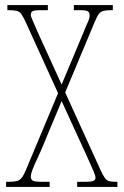

<svg xmlns="http://www.w3.org/2000/svg" viewBox="-20 -734 487 754"><path d="M4 0V-20H10Q32 -20 44 -22.5Q56 -25 64.5 -35Q73 -45 82 -67L208 -368L81 -647Q71 -669 63.5 -679Q56 -689 45 -691.5Q34 -694 13 -694H9V-714H168V-694H140Q113 -694 107 -689.5Q101 -685 101 -676Q101 -669 109.5 -650.5Q118 -632 128 -608L222 -402L308 -607Q317 -630 324.5 -646Q332 -662 332 -674Q332 -683 326.5 -688.5Q321 -694 295 -694H270V-714H423V-694H417Q398 -694 387 -691.5Q376 -689 368.5 -679.5Q361 -670 352 -648L236 -371L374 -68Q384 -46 391.5 -35.5Q399 -25 409 -22.5Q419 -20 437 -20H441V0H283V-20H313Q342 -20 348.5 -24.5Q355 -29 355 -36Q355 -44 347 -62.5Q339 -81 321 -121L222 -337L141 -143Q124 -107 115.5 -87Q107 -67 104 -57Q101 -47 101 -40Q101 -30 108 -25Q115 -20 145 -20H175V0Z"/></svg>

Font: Noto Serif Myanmar ExtraCondensed Thin
Style: Regular
Weight: 100
Width: 2
Designer: Ben Mitchell and the Monotype Design Team
Foundry: Monotype Imaging Inc.
Version: Version 2.106; ttfautohint (v1.8.4.7-5d5b)